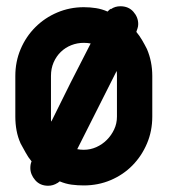

<svg xmlns="http://www.w3.org/2000/svg" viewBox="-20 -583 539 614"><path d="M29 -340Q29 -386 46 -426Q63 -466 93 -496Q123 -526 163 -543Q203 -560 248 -560Q268 -560 287 -557Q306 -554 324 -546L329 -551Q331 -553 335 -555V-554Q348 -563 365 -563Q391 -563 406.5 -545.5Q422 -528 422 -506Q422 -499 420 -493L416 -481Q426 -469 434.5 -454.5Q443 -440 450 -426Q467 -386 467 -340V-210Q467 -164 450 -124Q433 -84 403.5 -54Q374 -24 334 -7Q294 10 248 10Q228 10 209 7.5Q190 5 171 -3Q169 -1 167 0Q165 1 163 3L164 2Q150 11 134 11Q108 11 92.5 -7Q77 -25 77 -46Q77 -58 81 -67Q70 -80 62 -95L46 -124Q37 -144 33 -165.5Q29 -187 29 -210ZM143 -210V-202Q143 -197 144 -194L206 -319L270 -444Q265 -445 259 -445.5Q253 -446 248 -446Q227 -446 208 -438.5Q189 -431 174.5 -417Q160 -403 151.5 -383.5Q143 -364 143 -340ZM248 -104Q269 -104 288 -112.5Q307 -121 321.5 -135.5Q336 -150 345 -169Q354 -188 354 -210V-341Q354 -351 353 -356L290 -231L227 -106Q232 -105 237.5 -104.5Q243 -104 248 -104Z"/></svg>

Font: VDS
Style: Bold
Weight: 700
Designer: artmaker
Foundry: artmaker
Version: Version 1.000 2009 initial release